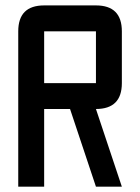

<svg xmlns="http://www.w3.org/2000/svg" viewBox="-20 -704 528 724"><path d="M244.1 -293H146.5V0H48.8V-585.9Q48.8 -683.6 146.5 -683.6H341.8Q439.5 -683.6 439.5 -585.9V-390.6Q439.5 -293 341.8 -293L439.5 0H341.8ZM341.8 -390.6V-585.9H146.5V-390.6Z"/></svg>

Font: BabelStone Runic Beagnoth
Style: Regular
Weight: 400
Designer: Andrew West
Foundry: BabelStone
Version: Version 7.004;November 9, 2023